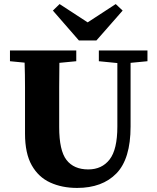

<svg xmlns="http://www.w3.org/2000/svg" viewBox="-20 -905 771 944"><path d="M466 -604V-657H705V-604L622 -596V-283Q622 -124 552.5 -52.5Q483 19 359 19Q285 19 227 -7.5Q169 -34 136 -92.5Q103 -151 103 -248V-357Q103 -416 103 -476.5Q103 -537 101 -597L29 -604V-657H355V-604L272 -596Q271 -537 271 -477Q271 -417 271 -357V-280Q271 -165 307 -118.5Q343 -72 414 -72Q481 -72 519 -121Q557 -170 557 -283V-595ZM273 -885 411 -795 549 -885 583 -853 454 -706H368L240 -853Z"/></svg>

Font: Source Serif 4
Style: Bold
Weight: 700
Designer: Frank Grießhammer
Foundry: Adobe
Version: Version 4.005;hotconv 1.1.0;makeotfexe 2.6.0